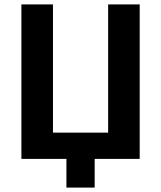

<svg xmlns="http://www.w3.org/2000/svg" viewBox="-20 -720 730 870"><path d="M281 0H77V-700H220V-119H470V-700H613V0H409V130H281Z"/></svg>

Font: Golos UI
Style: Bold
Weight: 700
Designer: A.Korolkova, Vitaly Kuzmin
Foundry: ParaType Ltd
Version: Version 2.000